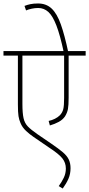

<svg xmlns="http://www.w3.org/2000/svg" viewBox="-20 -916 513 1105"><path d="M473 -596H375V-354Q375 -310 371 -288.5Q367 -267 354 -246Q341 -227 318 -214.5Q295 -202 267 -194L260 -220Q279 -224 296 -232.5Q313 -241 325 -253Q339 -268 344 -287.5Q349 -307 349 -352V-596H109V-318Q109 -265 115.5 -236Q122 -207 140.5 -188Q159 -169 195 -144L277 -88Q318 -60 342 -39.5Q366 -19 376 2.5Q386 24 386 52Q386 85 374 112.5Q362 140 341 169L318 155Q335 132 347 107Q359 82 359 54Q359 21 339 -4.5Q319 -30 262 -67L173 -128Q152 -142 130 -162.5Q108 -183 98 -208Q90 -226 86.5 -247.5Q83 -269 83 -315V-596H0V-622H473ZM347 -615Q326 -714 304.5 -769.5Q283 -825 258 -847.5Q233 -870 200 -870Q181 -870 162.5 -866Q144 -862 130 -856L121 -882Q136 -888 154.5 -892Q173 -896 199 -896Q246 -896 277 -867Q308 -838 330 -776Q352 -714 373 -615Z"/></svg>

Font: Noto Sans Devanagari UI SemiCondensed Thin
Style: Regular
Weight: 100
Width: 4
Designer: Jelle Bosma - Monotype Design Team
Foundry: Monotype Imaging Inc.
Version: Version 2.004